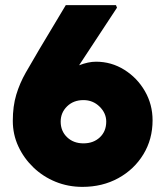

<svg xmlns="http://www.w3.org/2000/svg" viewBox="-20 -730 636 750"><path d="M302 0Q246 0 197 -20Q148 -40 110.5 -76Q73 -112 51.5 -158.5Q30 -205 30 -258Q30 -315 43.5 -360Q57 -405 81 -447Q105 -489 134 -538L237 -710H433L437 -700L289 -475Q325 -489 355 -489Q415 -489 465.5 -457.5Q516 -426 546 -374Q576 -322 576 -260Q576 -186 540 -127Q504 -68 442 -34Q380 0 302 0ZM306 -170Q345 -170 370 -193.5Q395 -217 395 -255Q395 -288 369 -313.5Q343 -339 306 -339Q267 -339 242 -314.5Q217 -290 217 -255Q217 -218 242 -194Q267 -170 306 -170Z"/></svg>

Font: Lexend Black
Style: Regular
Weight: 900
Designer: Bonnie Shaver-Troup, Thomas Jockin
Foundry: Lexend
Version: Version 1.007; ttfautohint (v1.8.3)